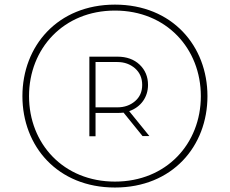

<svg xmlns="http://www.w3.org/2000/svg" viewBox="-20 -797 1000 836"><path d="M77.6 -378.4C77.6 -160.2 230.5 19.5 480.5 19.5C730.5 19.5 883.3 -160.2 883.3 -378.4C883.3 -596.2 730.5 -776.9 480.5 -776.9C230.5 -776.9 77.6 -596.2 77.6 -378.4ZM106.4 -378.4C106.4 -585.4 256.3 -751 480.5 -751C704.6 -751 854.5 -585.4 854.5 -378.4C854.5 -171.4 704.6 -6.3 480.5 -6.3C256.3 -6.3 106.4 -171.4 106.4 -378.4ZM542.5 -313C593.3 -330.6 624.5 -374 624.5 -427.2C624.5 -462.9 612.3 -492.2 587.9 -515.6C563.5 -538.6 531.2 -550.3 491.2 -550.3H369.1V-203.6H396V-305.2H491.2C500.5 -305.2 509.3 -305.7 518.1 -306.6L600.6 -204.6H630.4ZM396 -526.9H491.2C521.5 -526.9 546.9 -517.6 567.9 -499.5C588.9 -481 599.1 -457 599.1 -427.2C599.1 -397.9 588.9 -374.5 567.9 -356.4C546.9 -338.4 521 -329.6 491.2 -329.6H396Z"/></svg>

Font: Estedad Thin
Style: Regular
Weight: 100
Designer: Amin Abedi
Version: Version 7.3